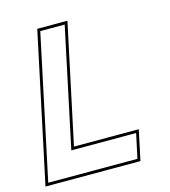

<svg xmlns="http://www.w3.org/2000/svg" viewBox="-118 -785 769 870"><g transform="rotate(-15 267.0 -350.0)"><path d="M-12 0 137 -700H278.5L159.5 -141.5H463.5L433.5 0ZM4.5 -13.5H423L447.5 -128H143.5L262 -686.5H147.5Z"/></g></svg>

Font: Tourney Thin Thin
Style: Italic
Weight: 250
Italic angle: -12°
Version: Version 1.015